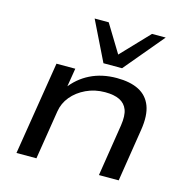

<svg xmlns="http://www.w3.org/2000/svg" viewBox="-111 -870 957 976"><g transform="rotate(15 368.0 -381.5)"><path d="M61 0 140 -491H239L221 -381H213Q255 -439 316.5 -469.5Q378 -500 456 -500Q527 -500 572.5 -476.5Q618 -453 636.5 -404.5Q655 -356 643 -279L599 0H495L538 -273Q546 -326 534.5 -356Q523 -386 494 -400.5Q465 -415 417 -415Q363 -415 317.5 -393.5Q272 -372 243 -337Q214 -302 207 -257L166 0ZM370 -555 268 -763H342L431 -617L570 -763H642L468 -555Z"/></g></svg>

Font: Nunito Sans 10pt Expanded Medium
Style: Italic
Weight: 500
Width: 7
Italic angle: -9°
Designer: Vernon Adams
Foundry: Vernon Adams
Version: Version 3.101;gftools[0.9.27]